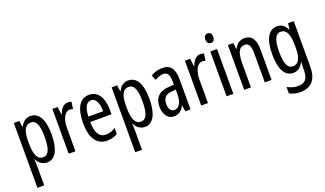

<svg xmlns="http://www.w3.org/2000/svg" viewBox="-88 -1331 3659 2162"><g transform="rotate(-20 1741.5 -249.5)"><path d="M263 -547C215 -547 175 -522 146 -464H141L131 -537H65V240H146V0C146 -20 144 -44 142 -72H146C171 -20 216 10 268 10C366 10 421 -92 421 -269C421 -454 366 -547 263 -547ZM245 -477C312 -477 338 -407 338 -268C338 -127 308 -61 246 -61C178 -61 146 -124 146 -265V-285C146 -417 178 -477 245 -477Z M711 -547C664 -547 629 -507 606 -445H601L590 -537H527V0H608V-280C607 -385 648 -463 705 -463C720 -463 733 -461 745 -456L757 -540C741 -545 726 -547 711 -547Z M969 -546C856 -546 797 -447 797 -265C797 -109 850 10 987 10C1033 10 1074 -1 1112 -24V-96C1072 -70 1035 -59 996 -59C917 -59 879 -123 877 -253H1132V-309C1132 -442 1079 -546 969 -546ZM969 -480C1029 -480 1056 -405 1056 -317H878C883 -428 914 -480 969 -480Z M1435 -547C1387 -547 1347 -522 1318 -464H1313L1303 -537H1237V240H1318V0C1318 -20 1316 -44 1314 -72H1318C1343 -20 1388 10 1440 10C1538 10 1593 -92 1593 -269C1593 -454 1538 -547 1435 -547ZM1417 -477C1484 -477 1510 -407 1510 -268C1510 -127 1480 -61 1418 -61C1350 -61 1318 -124 1318 -265V-285C1318 -417 1350 -477 1417 -477Z M1847 -547C1796 -547 1749 -534 1707 -508L1733 -447C1771 -469 1804 -480 1834 -480C1885 -480 1906 -442 1906 -360V-325L1845 -322C1732 -317 1668 -256 1668 -150C1668 -65 1705 10 1788 10C1844 10 1883 -18 1911 -74H1913L1925 0H1987V-362C1987 -480 1948 -547 1847 -547ZM1859 -263 1907 -266V-212C1907 -114 1872 -56 1816 -56C1775 -56 1751 -86 1751 -152C1751 -222 1786 -259 1859 -263Z M2299 -547C2252 -547 2217 -507 2194 -445H2189L2178 -537H2115V0H2196V-280C2195 -385 2236 -463 2293 -463C2308 -463 2321 -461 2333 -456L2345 -540C2329 -545 2314 -547 2299 -547Z M2461 -739C2430 -739 2413 -719 2413 -681C2413 -645 2431 -624 2461 -624C2491 -624 2507 -645 2507 -681C2507 -718 2492 -739 2461 -739ZM2500 -537H2419V0H2500Z M2827 -547C2776 -547 2732 -517 2709 -464H2704L2695 -537H2630V0H2711V-279C2711 -417 2739 -475 2809 -475C2857 -475 2877 -432 2877 -348V0H2958V-364C2958 -488 2913 -547 2827 -547Z M3220 -547C3122 -547 3063 -452 3063 -266C3063 -85 3119 10 3217 10C3271 10 3309 -18 3338 -75H3342C3339 -43 3338 -13 3338 9V25C3338 129 3296 168 3214 168C3174 168 3134 156 3089 132V209C3128 230 3167 240 3216 240C3358 240 3419 155 3419 6V-537H3351L3342 -466H3337C3308 -523 3271 -547 3220 -547ZM3237 -475C3307 -475 3338 -412 3338 -270V-245C3338 -123 3304 -61 3240 -61C3176 -61 3146 -123 3146 -265C3146 -402 3174 -475 3237 -475Z"/></g></svg>

Font: Noto Sans Gurmukhi UI ExtraCondensed
Style: Regular
Weight: 400
Width: 2
Designer: Jelle Bosma - Monotype Design Team
Foundry: Monotype Imaging Inc.
Version: Version 2.004